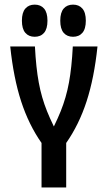

<svg xmlns="http://www.w3.org/2000/svg" viewBox="-20 -831 478 851"><path d="M302.7 -625H412.1Q397.5 -485.4 363.8 -381.8Q330.1 -278.3 273.4 -197.3H180.7Q224.6 -277.3 249 -337.9Q273.4 -398.4 285.6 -464.8Q297.9 -531.2 302.7 -625ZM164.1 -197.3H273.4V0H164.1ZM25.4 -625H134.8Q139.6 -531.2 151.9 -464.8Q164.1 -398.4 188.5 -337.9Q212.9 -277.3 256.8 -197.3H164.1Q107.4 -278.3 73.7 -381.8Q40 -485.4 25.4 -625ZM77.1 -739.3Q77.1 -775.4 92.3 -793Q107.4 -810.5 133.8 -810.5Q160.2 -810.5 175.3 -793Q190.4 -775.4 190.4 -739.3Q190.4 -703.1 175.3 -685.5Q160.2 -668 133.8 -668Q107.4 -668 92.3 -685.5Q77.1 -703.1 77.1 -739.3ZM247.1 -739.3Q247.1 -775.4 262.2 -793Q277.3 -810.5 303.7 -810.5Q330.1 -810.5 345.2 -793Q360.4 -775.4 360.4 -739.3Q360.4 -703.1 345.2 -685.5Q330.1 -668 303.7 -668Q277.3 -668 262.2 -685.5Q247.1 -703.1 247.1 -739.3Z"/></svg>

Font: Sudo Var
Style: Regular
Weight: 400
Monospace: yes
Designer: Jens Kutilek
Foundry: Jens Kutilek
Version: Version 0.065;FEAKit 1.0